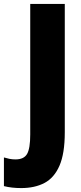

<svg xmlns="http://www.w3.org/2000/svg" viewBox="-86 -734 415 978"><path d="M22 224Q-27 224 -66 214V68Q-53 72 -38.5 75Q-24 78 -7 78Q36 78 52 50Q68 22 68 -49V-714H244V-60Q244 48 217 110Q190 172 140.5 198Q91 224 22 224Z"/></svg>

Font: Noto Sans Khmer UI Condensed Black
Style: Regular
Weight: 900
Width: 3
Designer: Danh Hong and the Monotype Design Team
Foundry: Monotype Imaging Inc.
Version: Version 2.002; ttfautohint (v1.8.4.7-5d5b)